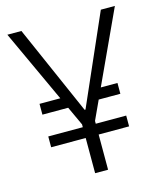

<svg xmlns="http://www.w3.org/2000/svg" viewBox="-106 -779 729 859"><g transform="rotate(-15 258.0 -350.0)"><path d="M68 -213H429V-163H68ZM68 -364H191V-314H68ZM305 -364H429V-314H305ZM9 -700H74L256 -286H260L442 -700H507L288 -226H228ZM228 -265H288V0H228Z"/></g></svg>

Font: Pathway Extreme 8pt Thin
Style: Regular
Weight: 100
Version: Version 1.001;gftools[0.9.26]